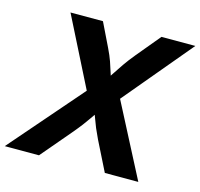

<svg xmlns="http://www.w3.org/2000/svg" viewBox="-125 -842 998 956"><g transform="rotate(15 373.5 -364.0)"><path d="M-20.5 0 350.3 -427.3 331.7 -314.2 123.4 -727.5H290.7L350 -605.4Q366.6 -571.2 376.4 -543.4Q386.2 -515.6 393.8 -490.1Q401.4 -464.6 411.4 -436.8H371.8Q391.5 -464.4 407.9 -490Q424.4 -515.6 443.7 -543.5Q463 -571.4 491 -605.4L592.5 -727.5H767L427.6 -322.3L445.2 -429.9L667.9 0H495.3L419.2 -152.4Q404.4 -183.2 395.4 -204.7Q386.5 -226.1 379.8 -245.4Q373.1 -264.6 363.7 -288.5H386.9Q370.3 -264.8 356.9 -245.3Q343.6 -225.9 327.4 -204.4Q311.1 -182.9 285.3 -152.4L155.9 0Z"/></g></svg>

Font: Adwaita Sans
Style: Italic
Weight: 400
Italic angle: -9.39999°
Designer: Rasmus Andersson
Foundry: rsms
Version: Version 4.001;git-9221beed3